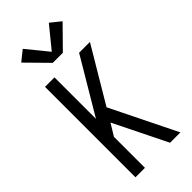

<svg xmlns="http://www.w3.org/2000/svg" viewBox="-302 -1042 1103 1103"><g transform="rotate(-45 250.0 -490.0)"><path d="M80 0V-735H157V-398L357 -735H445L247 -402L445 0H361L201 -324L157 -252V0ZM209 -801 82 -930 144 -980 250 -850 356 -980 418 -930 291 -801Z"/></g></svg>

Font: Iosevka SS04
Style: Regular
Weight: 400
Monospace: yes
Designer: Belleve Invis
Foundry: Belleve Invis
Version: Version 19.0.0; ttfautohint (v1.8.4)